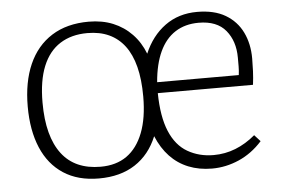

<svg xmlns="http://www.w3.org/2000/svg" viewBox="-43 -576 949 649"><g transform="rotate(-5 431.5 -252.0)"><path d="M268 14Q197 14 148 -18Q99 -50 74 -109Q49 -168 49 -249Q49 -332 75.5 -392Q102 -452 153.5 -484.5Q205 -517 279 -517Q325 -517 361.5 -502Q398 -487 425 -459Q452 -431 467 -392Q492 -451 538 -484.5Q584 -518 647 -518Q705 -518 743 -495.5Q781 -473 800 -434Q819 -395 819 -345Q819 -324 818 -302Q817 -280 814 -256H491Q492 -176 513 -126Q534 -76 573 -53.5Q612 -31 661 -31Q700 -31 735.5 -45Q771 -59 803 -86L823 -64Q788 -25 743.5 -5.5Q699 14 652 14Q608 14 572 -0.5Q536 -15 509.5 -43Q483 -71 466 -112Q441 -51 391 -18.5Q341 14 268 14ZM277 -25Q330 -25 366 -50.5Q402 -76 421.5 -126Q441 -176 441 -249Q441 -307 430 -350Q419 -393 397.5 -421.5Q376 -450 344.5 -464.5Q313 -479 271 -479Q217 -479 178.5 -454.5Q140 -430 120 -381Q100 -332 100 -258Q100 -200 111.5 -156.5Q123 -113 145.5 -83.5Q168 -54 201 -39.5Q234 -25 277 -25ZM492 -293H769Q771 -309 771 -322Q771 -335 771 -352Q771 -408 741 -444.5Q711 -481 649 -481Q603 -481 569.5 -459.5Q536 -438 516.5 -396Q497 -354 492 -293Z"/></g></svg>

Font: Literata 18pt ExtraLight
Style: Regular
Weight: 250
Designer: Latin by Veronika Burian and Jose Scaglione. Greek by Irene Vlachou. Cyrillic by Vera Evstafieva.
Foundry: TypeTogether
Version: Version 3.103;gftools[0.9.29]